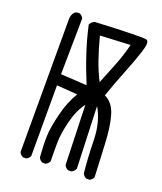

<svg xmlns="http://www.w3.org/2000/svg" viewBox="-137 -835 774 918"><g transform="rotate(20 250.0 -376.0)"><path d="M89.8 -5.9Q76.2 -11.7 70.3 -25.4V-702.1Q70.3 -723.6 84 -739.3Q93.8 -747.1 109.4 -745.1Q123 -739.3 128.9 -725.6L125 -441.4L257.8 -433.6Q228.5 -503.9 206.1 -571.8Q183.6 -639.6 168 -710Q175.8 -725.6 191.4 -731.4Q434.6 -743.2 452.1 -736.8Q469.7 -730.5 452.1 -676.3Q434.6 -622.1 407.2 -554.2Q379.9 -486.3 356.4 -418Q399.4 -398.4 416 -342.8Q432.6 -287.1 436.5 -197.8Q440.4 -108.4 444.3 -33.2Q438.5 -19.5 424.8 -13.7H409.2Q395.5 -19.5 389.6 -33.2Q381.8 -108.4 379.9 -199.7Q377.9 -291 338.9 -357.4L350.6 -43Q344.7 -27.3 329.1 -21.5H313.5Q299.8 -27.3 293.9 -41L284.2 -343.8Q252 -300.8 236.3 -236.8Q220.7 -172.9 220.2 -127Q219.7 -81.1 220.7 -33.2Q214.8 -19.5 201.2 -13.7H185.5Q171.9 -19.5 166 -33.2Q161.1 -97.7 162.6 -141.1Q164.1 -184.6 181.6 -255.4Q199.2 -326.2 230.5 -377L125 -384.8V-25.4Q119.1 -11.7 105.5 -5.9ZM311.5 -468.8Q333 -523.4 354.5 -576.7Q376 -629.9 389.6 -686.5L236.3 -678.7Q252 -618.2 270 -565.9Q288.1 -513.7 311.5 -468.8Z"/></g></svg>

Font: NaikaiFont
Style: Regular
Weight: 400
Version: Version 1.67